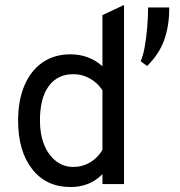

<svg xmlns="http://www.w3.org/2000/svg" viewBox="-20 -742 727 774"><path d="M264 12Q166.5 12 109.8 -60.2Q53 -132.5 53 -256Q53 -338 78.8 -398Q104.5 -458 151.8 -490.5Q199 -523 264 -523Q339 -523 393 -475V-681L480 -722V0H393V-40Q342.5 12 264 12ZM276 -69Q312 -69 342.8 -87Q373.5 -105 393 -138V-378Q373.5 -408 342.5 -425.5Q311.5 -443 276 -443Q211.5 -443 176.2 -394.5Q141 -346 141 -256Q141 -200.5 158 -158.5Q175 -116.5 205.5 -92.8Q236 -69 276 -69ZM573 -476 547 -495Q556 -514 562.8 -550Q569.5 -586 573.2 -629Q577 -672 577 -712H662V-704Q662 -637.5 642 -580.8Q622 -524 573 -476Z"/></svg>

Font: Overpass
Style: Regular
Weight: 400
Designer: Delve Withrington, Dave Bailey, Thomas Jockin
Foundry: Delve Fonts LLC
Version: Version 4.000